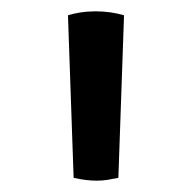

<svg xmlns="http://www.w3.org/2000/svg" viewBox="-20 -899 339 339"><path d="M110 -585 100 -872Q109 -875 122 -877Q135 -879 149 -879Q175 -879 199 -872L189 -585Q179 -583 170 -581.5Q161 -580 151 -580Q132 -580 110 -585Z"/></svg>

Font: Borel
Style: Regular
Weight: 400
Designer: Rosalie Wagner
Foundry: ANRT
Version: Version 1.007; ttfautohint (v1.8.4.7-5d5b)